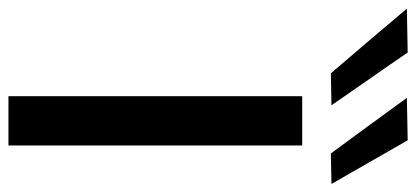

<svg xmlns="http://www.w3.org/2000/svg" viewBox="-418 -718 1009 466"><g transform="rotate(90 87.0 -484.5)"><path d="M87 0V-713H206.5V0ZM31.5 -782.5Q-7 -827.5 -46 -873Q-85 -919 -125.5 -967L-19 -969Q12.5 -922.5 45 -876.5Q77 -830 109 -784ZM226 -782.5Q193.5 -827 159.5 -873Q126 -919 91 -967L194 -969Q220.5 -922.5 246.8 -876.8Q273 -831 300 -784Z"/></g></svg>

Font: Heraclito Medium
Style: Regular
Weight: 500
Designer: Kostas Bartsokas (font) & Cristiano Sobral (main changes)
Foundry: Kostas Bartsokas (font) & Cristiano Sobral (main changes)
Version: Version 1.00;July 8, 2020;FontCreator 13.0.0.2655 64-bit